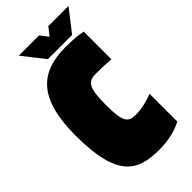

<svg xmlns="http://www.w3.org/2000/svg" viewBox="-240 -820 891 891"><g transform="rotate(-45 205.0 -375.0)"><path d="M217 -760H84L168 -653H327L410 -760H278L247 -721ZM388 -206C354 -192 313 -182 274 -182C224 -182 208 -201 208 -312C208 -427 226 -448 279 -448C322 -448 340 -447 376 -444V-626C343 -632 317 -635 264 -635C95 -635 8 -548 8 -312C8 -39 94 10 235 10C312 10 358 -8 388 -24Z"/></g></svg>

Font: Blinker Headline
Style: Regular
Weight: 900
Width: 4
Designer: Juergen Huber
Foundry: supertype
Version: Version 1.015;PS 1.15;hotconv 1.0.88;makeotf.lib2.5.647800